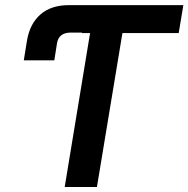

<svg xmlns="http://www.w3.org/2000/svg" viewBox="-20 -748 753 768"><path d="M75.2 -506.8 87.9 -585.4Q99.1 -652.8 141.8 -690.2Q184.6 -727.5 255.9 -727.5H713.4L694.8 -615.7H469.7L367.7 0H238.8L340.3 -615.7H307.6L326.7 -727.5L308.1 -617.7H263.7Q214.8 -617.7 208 -574.7L197.3 -506.8Z"/></svg>

Font: Inter Display SemiBold
Style: Italic
Weight: 600
Italic angle: -9.39999°
Designer: Rasmus Andersson
Foundry: rsms
Version: Version 4.000;git-a52131595